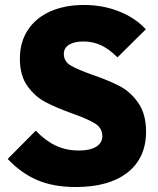

<svg xmlns="http://www.w3.org/2000/svg" viewBox="-20 -741 636 773"><path d="M11 -101 124 -215Q162 -175 204 -155Q246 -135 298 -135Q343 -135 367.5 -150.5Q392 -166 392 -193Q392 -225 363 -243.5Q334 -262 271 -284Q205 -308 163 -330Q121 -352 90.5 -394.5Q60 -437 60 -505Q60 -571 92 -620Q124 -669 182.5 -695Q241 -721 318 -721Q394 -721 459.5 -695Q525 -669 567 -623L453 -510Q420 -543 387.5 -558.5Q355 -574 316 -574Q279 -574 258 -561Q237 -548 237 -524Q237 -494 264.5 -477.5Q292 -461 352 -440Q418 -417 461.5 -394.5Q505 -372 536.5 -327Q568 -282 568 -211Q568 -105 493.5 -46.5Q419 12 285 12Q196 12 131 -15.5Q66 -43 11 -101Z"/></svg>

Font: Outfit Extra Bold
Style: Regular
Weight: 800
Designer: Rodrigo Fuenzalida
Foundry: fragTYPE
Version: Version 1.000